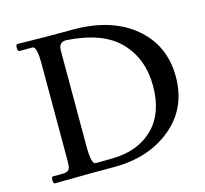

<svg xmlns="http://www.w3.org/2000/svg" viewBox="-99 -784 959 898"><g transform="rotate(-15 380.5 -335.5)"><path d="M60 -673 192 -671H328Q514 -671 624.5 -578.5Q735 -486 735 -334Q735 -182 625 -91Q515 0 347 0H230L60 2Q52 2 52 -15Q52 -32 60 -32H103Q128 -32 136 -41.5Q144 -51 144 -78V-554Q144 -639 123 -639H60Q51 -639 51 -656Q51 -673 60 -673ZM282 -631Q247 -631 247 -590V-128Q247 -40 268 -40L350 -41Q474 -43 547.5 -115.5Q621 -188 621 -319.5Q621 -451 540 -535.5Q459 -620 285 -631Q283 -631 282 -631Z"/></g></svg>

Font: Sedan SC
Style: Regular
Weight: 400
Designer: Sebastian Salazar
Foundry: Sebastian Salazar
Version: Version 1.001